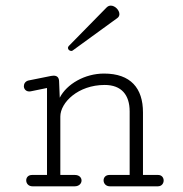

<svg xmlns="http://www.w3.org/2000/svg" viewBox="-20 -656 645 676"><path d="M393.6 -592.8C398.4 -596.2 400.4 -601.6 400.4 -606.4C400.4 -620.1 385.3 -636.2 370.1 -636.2C364.7 -636.2 359.9 -634.3 355 -629.4L222.7 -494.6C220.2 -492.2 219.2 -489.7 219.2 -487.3C219.2 -481.4 225.1 -476.6 231 -476.6C232.9 -476.6 234.9 -477.1 236.3 -478.5ZM348.6 -356.9C407.7 -356.9 436.5 -321.8 436.5 -263.7V-40H365.2C351.6 -40 344.7 -30.8 344.7 -21C344.7 -10.7 352.1 0 367.2 0H535.6C549.3 0 556.2 -10.3 556.2 -20.5C556.2 -30.3 549.8 -40 536.6 -40H483.4V-260.3C483.4 -345.2 440.4 -397 346.2 -397C278.3 -397 214.8 -359.9 190.4 -312L188 -370.6C187.5 -381.8 182.1 -389.6 168.9 -389.6C166.5 -389.6 163.6 -389.2 160.2 -388.7L80.1 -372.6C68.4 -369.6 64 -360.4 64 -352.5C64 -342.8 71.3 -334 83 -334C85.9 -334 89.4 -334.5 92.8 -335.4L145.5 -346.2V-40H92.8C79.1 -40 72.3 -30.8 72.3 -21C72.3 -10.7 79.6 0 94.7 0H242.7C258.8 0 267.1 -10.3 267.1 -20.5C267.1 -30.3 259.3 -40 243.7 -40H192.4V-245.6C192.4 -294.9 254.9 -356.9 348.6 -356.9Z"/></svg>

Font: Cutive Mono
Style: Regular
Weight: 400
Monospace: yes
Designer: Vernon Adams
Foundry: Vernon Adams
Version: Version 1.002